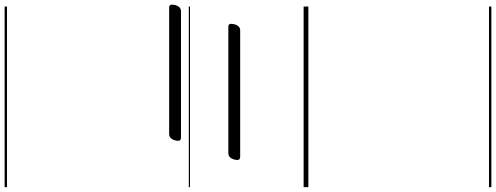

<svg xmlns="http://www.w3.org/2000/svg" viewBox="-662 -660 2096 811"><g transform="rotate(-90 385.5 -255.0)"><path d="M210 -538Q200 -538 197 -544Q194 -550 198 -564Q205 -588 225 -588H757Q768 -588 770 -581.5Q772 -575 769 -562Q762 -538 743 -538ZM129 -288Q119 -288 116 -294Q113 -300 117 -314Q124 -338 144 -338H676Q687 -338 689 -331.5Q691 -325 688 -312Q681 -288 662 -288ZM0 763H763V773H0ZM0 -20H763V0H0ZM0 -505H763V-500H0ZM0 -1283H763V-1273H0Z"/></g></svg>

Font: Playwrite NL Guides
Style: Regular
Weight: 400
Designer: Veronika Burian, José Scaglione
Foundry: TypeTogether
Version: Version 1.003